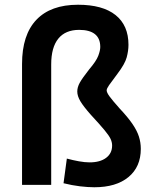

<svg xmlns="http://www.w3.org/2000/svg" viewBox="-20 -780 653 810"><path d="M378 10Q351 10 317.5 6Q284 2 248 -7L262 -111Q288 -104 313 -99.5Q338 -95 358 -95Q402 -95 427.5 -114Q453 -133 453 -166Q453 -180 446.5 -194Q440 -208 420.5 -231.5Q401 -255 363 -296Q332 -331 319 -353Q306 -375 306 -394Q306 -412 316.5 -431Q327 -450 356 -487Q386 -522 394.5 -544.5Q403 -567 403 -582Q403 -618 380.5 -636Q358 -654 314 -654Q256 -654 226 -617Q196 -580 196 -508V0H73V-510Q73 -633 133.5 -696.5Q194 -760 309 -760Q413 -760 467.5 -716.5Q522 -673 522 -591Q522 -566 514.5 -538Q507 -510 475 -468Q450 -435 440 -420.5Q430 -406 430 -399Q430 -390 441.5 -374Q453 -358 485 -322Q519 -286 538.5 -257.5Q558 -229 566 -204Q574 -179 574 -152Q574 -76 522 -33Q470 10 378 10Z"/></svg>

Font: M PLUS 1 SemiBold
Style: Regular
Weight: 600
Designer: Coji Morishita
Foundry: UNDERFOREST DESIGN
Version: Version 1.001